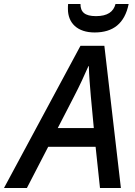

<svg xmlns="http://www.w3.org/2000/svg" viewBox="-78 -944 679 964"><path d="M397 -781C490 -781 548 -826 568 -924H502C492 -885 462 -863 404 -863C347 -863 326 -884 326 -924H264C263 -916 263 -908 263 -899C263 -828 311 -781 397 -781ZM-58 0H57L164 -207H402L424 0H529L446 -714H326ZM212 -301 294 -460C322 -514 346 -566 366 -612H368C369 -567 374 -508 378 -461L393 -301Z"/></svg>

Font: Noto Sans Medium
Style: Italic
Weight: 500
Italic angle: -12°
Designer: Monotype Design Team
Foundry: Monotype Imaging Inc.
Version: Version 2.013